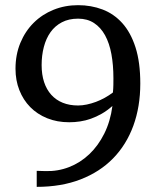

<svg xmlns="http://www.w3.org/2000/svg" viewBox="-20 -707 603 743"><path d="M418.9 -403.8Q418.9 -455.1 411.1 -497.6Q403.3 -540 386.5 -570.6Q369.6 -601.1 343.8 -617.9Q317.9 -634.8 282.2 -634.8Q246.1 -634.8 219.5 -620.8Q192.9 -606.9 175.5 -582.5Q158.2 -558.1 149.7 -525.4Q141.1 -492.7 141.1 -455.1Q141.1 -418.5 150.6 -389.4Q160.2 -360.4 178.5 -340.1Q196.8 -319.8 222.9 -309.3Q249 -298.8 282.2 -298.8Q298.3 -298.8 315.9 -302.5Q333.5 -306.2 351.1 -312.7Q368.7 -319.3 385.5 -328.6Q402.3 -337.9 417 -349.1Q418.5 -364.7 418.7 -378.7Q418.9 -392.6 418.9 -403.8ZM522.9 -383.8Q522.9 -294.4 496.1 -220.7Q469.2 -147 417.7 -94.2Q366.2 -41.5 291.7 -12.7Q217.3 16.1 122.1 16.1V-45.9L155.8 -44.9Q203.6 -43.5 247.1 -60.3Q290.5 -77.1 325.2 -109.9Q359.9 -142.6 383.5 -189.9Q407.2 -237.3 415 -296.9Q394.5 -278.8 373.5 -266.8Q352.5 -254.9 331.8 -247.6Q311 -240.2 290 -237.1Q269 -233.9 248 -233.9Q200.7 -233.9 162.4 -249.5Q124 -265.1 96.9 -292.7Q69.8 -320.3 54.9 -358.2Q40 -396 40 -440.9Q40 -495.6 58.8 -541Q77.6 -586.4 110.4 -618.9Q143.1 -651.4 187.3 -669.2Q231.4 -687 282.2 -687Q332.5 -687 376.5 -670.4Q420.4 -653.8 453.1 -617.7Q485.8 -581.5 504.4 -523.7Q522.9 -465.8 522.9 -383.8Z"/></svg>

Font: BabelStone Ogham Stemless
Style: Regular
Weight: 400
Designer: Andrew West
Foundry: BabelStone
Version: Version 2.02 March 14, 2022